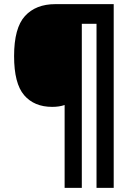

<svg xmlns="http://www.w3.org/2000/svg" viewBox="-20 -780 638 927"><path d="M529 127H446V-665H375V127H292V-273Q266 -264 232 -264Q145 -264 96.5 -320.5Q48 -377 48 -509Q48 -645 100.5 -702.5Q153 -760 247 -760H529Z"/></svg>

Font: Noto Sans Malayalam SemiCondensed ExtraBold
Style: Regular
Weight: 800
Width: 4
Designer: Jelle Bosma - Monotype Design Team
Foundry: Monotype Imaging Inc.
Version: Version 2.104; ttfautohint (v1.8.4.7-5d5b)